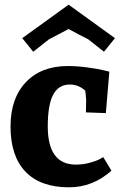

<svg xmlns="http://www.w3.org/2000/svg" viewBox="-20 -785 511 820"><path d="M270 -503Q309 -503 353.5 -497Q398 -491 422 -485L447 -479L432 -302L347 -305L348 -359Q346 -385 344 -398Q315 -424 279 -424Q230 -424 207 -380.5Q184 -337 184 -245Q184 -82 304 -82Q335 -82 364 -90Q393 -98 407 -106L421 -114L456 -56Q376 15 275 15Q153 15 89 -51.5Q25 -118 25 -245Q25 -365 90.5 -434Q156 -503 270 -503ZM273 -765 471 -622 424 -564 357 -617Q317 -637 273 -661L189 -617L122 -564L75 -622Z"/></svg>

Font: Andada
Style: Bold
Weight: 700
Designer: Carolina Giovagnoli
Foundry: Carolina Giovagnoli
Version: Version 1.003